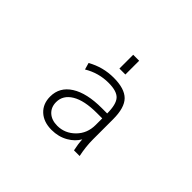

<svg xmlns="http://www.w3.org/2000/svg" viewBox="-145 -1007 1290 1290"><g transform="rotate(45 500.0 -361.5)"><path d="M338.9 -143.6Q338.9 -94.7 371.1 -65.4Q403.3 -36.1 457 -36.1Q529.3 -36.1 582.5 -89.4Q635.7 -142.6 635.7 -222.7V-285.2H585Q465.8 -285.2 402.3 -247.1Q338.9 -209 338.9 -143.6ZM480.5 -603.5V-734.4H537.1V-603.5ZM497.1 -533.2Q600.6 -533.2 646 -487.8Q691.4 -442.4 691.4 -333V-141.6Q691.4 -73.2 707 1H653.3Q642.6 -46.9 640.6 -90.8Q615.2 -46.9 567.4 -19.5Q515.6 10.7 449.2 10.7Q374 10.7 329.1 -30.8Q284.2 -72.3 284.2 -141.6Q284.2 -231.4 363.3 -281.7Q442.4 -332 585 -332H635.7Q635.7 -418 606 -451.2Q576.2 -484.4 497.1 -484.4Q402.3 -484.4 321.3 -435.5L307.6 -483.4Q395.5 -533.2 497.1 -533.2Z"/></g></svg>

Font: GenEi Gothic M Light
Style: Regular
Weight: 300
Designer: o_tamon (Modified); [Source Han Sans]
Ryoko NISHIZUKA  (kana & ideographs); Paul D. Hunt (Latin, Greek & Cyrillic); Wenl
Version: Version 1.1a;Original Version 1.004